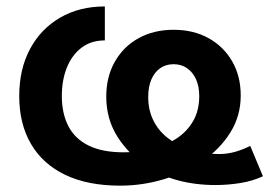

<svg xmlns="http://www.w3.org/2000/svg" viewBox="-20 -568 859 599"><path d="M355 11.2Q253.4 11.2 183.1 -22.7Q112.8 -56.6 76.4 -119.4Q40 -182.1 40 -268.1Q40 -352.1 73.5 -414.8Q106.9 -477.5 167.2 -512.7Q227.5 -547.9 307.1 -547.9V-441.9Q264.2 -441.9 234.4 -419.2Q204.6 -396.5 188.7 -357.4Q172.9 -318.4 172.9 -268.6Q172.9 -213.9 193.4 -174.3Q213.9 -134.8 256.6 -113.8Q299.3 -92.8 366.2 -92.8Q412.1 -92.8 454.3 -103.3Q496.6 -113.8 529.8 -135.3Q563 -156.7 582.3 -189.9Q601.6 -223.1 601.6 -268.6Q601.6 -298.3 591.6 -320.6Q581.5 -342.8 563.7 -355.2Q545.9 -367.7 521.5 -367.7Q497.6 -367.7 479.7 -355.2Q461.9 -342.8 452.1 -319.8Q442.4 -296.9 442.4 -265.6Q442.4 -224.6 458.3 -192.6Q474.1 -160.6 502.2 -138.4Q530.3 -116.2 567.9 -103.5Q588.9 -94.2 614.3 -90.8Q639.6 -87.4 663.1 -87.4Q689 -87.4 713.1 -94.2Q737.3 -101.1 760.7 -112.8L800.3 -18.1Q767.6 -2.9 728.8 3.2Q689.9 9.3 651.9 9.3Q589.8 9.3 534.9 -5.4Q480 -20 436.5 -50.3Q381.8 -85.9 346.7 -141.1Q311.5 -196.3 311.5 -266.6Q311.5 -328.6 338.4 -375.7Q365.2 -422.9 412.6 -449Q460 -475.1 521.5 -475.1Q583.5 -475.1 630.6 -449Q677.7 -422.9 704.3 -376.7Q731 -330.6 731 -270Q731 -206.5 698.7 -154.8Q666.5 -103 612.3 -65.9Q558.1 -28.8 491.2 -8.8Q424.3 11.2 355 11.2Z"/></svg>

Font: V-Inter
Style: SemiBold-600
Weight: 600
Designer: Rasmus Andersson
Foundry: rsms
Version: Version 4.000;git-4146feb